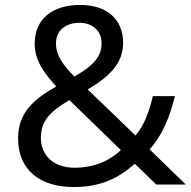

<svg xmlns="http://www.w3.org/2000/svg" viewBox="-20 -745 772 775"><path d="M304 -725C190 -725 120 -667 120 -569C120 -496 164 -444 207 -396C112 -342 53 -288 53 -186C53 -60 140 10 278 10C389 10 461 -28 524 -84L611 0H730L584 -142C634 -197 665 -271 686 -357H597C582 -294 562 -239 527 -198L334 -384C416 -432 477 -487 477 -571C477 -668 411 -725 304 -725ZM301 -653C355 -653 390 -619 390 -571C390 -517 359 -481 280 -436C232 -485 206 -522 206 -570C206 -622 245 -653 301 -653ZM260 -341 468 -139C426 -100 366 -68 281 -68C198 -68 145 -116 145 -189C145 -261 188 -298 260 -341Z"/></svg>

Font: Noto Sans EgyptHiero
Style: Regular
Weight: 400
Designer: Monotype Design Team
Foundry: Monotype Imaging Inc.
Version: Version 2.002